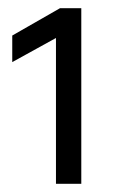

<svg xmlns="http://www.w3.org/2000/svg" viewBox="-20 -842 290 470"><path d="M179 -392H117V-749L10 -690V-755L127 -822H179Z"/></svg>

Font: Hind Guntur
Style: Regular
Weight: 400
Version: Version 1.000;PS 1.0;hotconv 1.0.86;makeotf.lib2.5.63406; tt